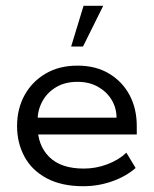

<svg xmlns="http://www.w3.org/2000/svg" viewBox="-20 -634 532 664"><path d="M268 10Q193 10 141.5 -17.5Q90 -45 64.5 -92.5Q39 -140 39 -198Q39 -257 64.5 -304Q90 -351 137 -379Q184 -407 248 -407Q312 -407 358 -379Q404 -351 428.5 -304.5Q453 -258 453 -198V-169H83V-227H383Q383 -260 366.5 -288Q350 -316 319.5 -333.5Q289 -351 248 -351Q205 -351 174 -332.5Q143 -314 126.5 -283.5Q110 -253 110 -218V-198Q110 -131 150.5 -91Q191 -51 270 -51Q312 -51 351.5 -66Q391 -81 417 -106L449 -53Q416 -24 368 -7Q320 10 268 10ZM226 -473 269 -614H337L267 -473Z"/></svg>

Font: Rokkitt SemiBold
Style: Regular
Weight: 400
Version: Version 3.103